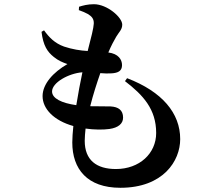

<svg xmlns="http://www.w3.org/2000/svg" viewBox="-20 -827 1040 911"><path d="M189 -683 177 -676C185 -610 205 -581 235 -557C257 -539 277 -531 300 -523C232 -484 182 -428 182 -371C182 -311 235 -255 328 -229C325 -199 323 -173 323 -151C323 -25 394 64 551 64C755 64 835 -64 835 -167C835 -290 750 -392 583 -456L573 -442C659 -376 721 -309 721 -196C721 -99 642 -25 530 -25C438 -25 382 -67 382 -159C382 -177 384 -196 386 -217C428 -211 469 -211 499 -215C541 -221 564 -240 564 -269C564 -304 542 -320 505 -322C482 -323 448 -322 408 -323C422 -379 440 -434 456 -480C475 -478 494 -478 510 -479C540 -481 559 -490 559 -518C559 -544 542 -572 494 -578C508 -611 520 -633 531 -652C543 -673 560 -686 560 -710C560 -745 488 -807 426 -807C396 -807 374 -801 355 -795L354 -779C369 -774 385 -767 398 -760C415 -749 426 -738 425 -715C424 -694 413 -650 396 -585C361 -587 323 -593 284 -606C239 -622 212 -651 189 -683ZM342 -328C272 -338 227 -360 227 -393C227 -435 305 -479 371 -484C361 -438 351 -383 342 -328Z"/></svg>

Font: Noto Serif CJK KR
Style: Bold
Weight: 700
Designer: Ryoko NISHIZUKA 西塚涼子 (kana & ideographs); Frank Grießhammer (Latin, Greek & Cyrillic); Wenlong ZHANG 张文龙 (bopomofo); San
Foundry: Adobe
Version: Version 2.001;hotconv 1.1.0;makeotfexe 2.6.0